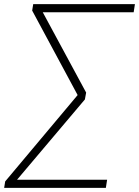

<svg xmlns="http://www.w3.org/2000/svg" viewBox="-32 -725 670 925"><path d="M-12 180 -7 149 342 -267 123 -674 128 -705H618L612 -666H174L383 -279L377 -246L50 141H484L478 180Z"/></svg>

Font: Nunito Sans ExtraLight
Style: Italic
Weight: 200
Italic angle: -9°
Designer: Vernon Adams
Foundry: Vernon Adams
Version: Version 3.006; ttfautohint (v1.8.3)